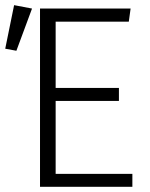

<svg xmlns="http://www.w3.org/2000/svg" viewBox="-43 -718 575 738"><path d="M170.9 -634.8V-379.9H414.1V-330.1H170.9V-49.8H465.8V0H110.8V-685.1H459L452.1 -634.8ZM80.1 -685.1 20 -522.9 -22.9 -530.8 11.2 -698.2Z"/></svg>

Font: FiraSans-Light
Style: Regular
Weight: 300
Designer: Carrois Corporate & Edenspiekermann AG
Foundry: Carrois Corporate GbR & Edenspiekermann AG
Version: Version 3.106;PS 003.106;hotconv 1.0.70;makeotf.lib2.5.58329